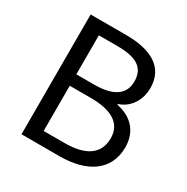

<svg xmlns="http://www.w3.org/2000/svg" viewBox="-167 -876 991 1019"><g transform="rotate(30 328.5 -367.0)"><path d="M100 0H334C498 0 612 -71 612 -215C612 -315 550 -373 463 -390V-395C531 -417 570 -481 570 -554C570 -683 467 -734 318 -734H100ZM193 -421V-660H306C420 -660 479 -628 479 -542C479 -468 428 -421 302 -421ZM193 -74V-351H321C449 -351 521 -309 521 -218C521 -119 447 -74 321 -74Z"/></g></svg>

Font: Microsoft YaHei
Style: Regular
Weight: 400
Designer: Ryoko NISHIZUKA 西塚涼子 (kana, bopomofo & ideographs); Paul D. Hunt (Latin, Greek & Cyrillic); Sandoll Communications 산돌커뮤니
Foundry: Adobe
Version: Version 2.001;hotconv 1.0.111;makeotfexe 2.5.65597